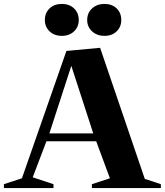

<svg xmlns="http://www.w3.org/2000/svg" viewBox="-30 -960 841 980"><path d="M-10 0V-20L82 -50L309 -700L481 -716L709 -47L791 -20V0H439V-20L531 -50L461 -239H207L137 -55L243 -20V0ZM222 -279H446L334 -624ZM503 -777Q465 -777 440 -800Q415 -823 415 -858Q415 -894 440 -917Q465 -940 503 -940Q542 -940 565.5 -917Q589 -894 589 -858Q589 -823 565.5 -800Q542 -777 503 -777ZM286 -777Q247 -777 223 -800Q199 -823 199 -858Q199 -894 223 -917Q247 -940 286 -940Q324 -940 348 -917Q372 -894 372 -858Q372 -823 348 -800Q324 -777 286 -777Z"/></svg>

Font: Wittgenstein Extrabold
Style: Regular
Weight: 800
Designer: Jörg Drees
Foundry: Jörg Drees
Version: Version 1.303; ttfautohint (v1.8.4.7-5d5b)